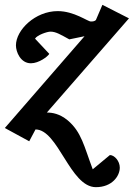

<svg xmlns="http://www.w3.org/2000/svg" viewBox="-36 -546 554 795"><path d="M498 -470 388 -526 361 -463C356 -458 349 -457 340 -457C327 -457 271 -500 203 -500C110 -500 30 -422 30 -358C30 -331 49 -284 92 -284C125 -284 162 -312 168 -323L109 -386C118 -401 159 -415 173 -415C196 -415 216 -402 251 -383L314 -396L-16 -16L85 39L111 -10C205 -10 254 229 361 229C428 229 460 183 460 148C460 121 438 96 419 96L348 155C312 60 302 1 244 -48C211 -75 181 -80 158 -80Z"/></svg>

Font: Veleka
Style: Bold Italic
Weight: 700
Italic angle: -12°
Designer: Stefan Peev, Context Ltd, 2016; SIL International, 1997-2014.
Foundry: Stefan Peev, Context Ltd, 2016
Version: Version 5.000